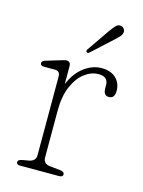

<svg xmlns="http://www.w3.org/2000/svg" viewBox="-100 -694 561 755"><g transform="rotate(15 180.0 -317.0)"><path d="M143.5 -428V-355Q163 -402.5 197 -428Q231 -453.5 268.5 -453.5Q305.5 -453.5 326.5 -433.5Q347.5 -413.5 347.5 -382Q347.5 -351 324 -351Q301.5 -351 301.5 -380.5V-393Q301.5 -427.5 262.5 -427.5Q233 -427.5 205.8 -407Q178.5 -386.5 161 -346.2Q143.5 -306 143.5 -247V-57Q143.5 -31 171 -28L214 -23.5Q231 -21.5 231 -10.5Q231 0 215 0H57.5Q42 0 42 -10.5Q42 -20.5 58.5 -23.5L84.5 -28Q112.5 -33 112.5 -57V-377.5Q112.5 -400 92.5 -400H47.5Q32 -400 32 -411Q32 -420.5 47 -424.5L98.5 -440Q107.5 -442.5 114.5 -444.8Q121.5 -447 126 -447Q143.5 -447 143.5 -428ZM257 -601Q269 -617.5 277.8 -626.8Q286.5 -636 298 -633.5Q306.5 -632 311.2 -625.2Q316 -618.5 314.5 -610Q313 -601.5 305.5 -593.2Q298 -585 288 -576L204.5 -499.5Q199 -494.5 194.5 -499Q191 -501.5 192 -505Q193 -508.5 195.5 -511.5Z"/></g></svg>

Font: Fraunces 72pt SuperSoft Thin
Style: Regular
Weight: 100
Version: Version 1.000;[b76b70a41]